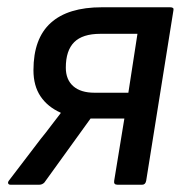

<svg xmlns="http://www.w3.org/2000/svg" viewBox="-20 -508 517 528"><path d="M9 0Q4 0 2.5 -3.5Q1 -7 5 -12L92 -126Q106 -143 119 -160.5Q132 -178 147 -197V-198Q111 -214 91.5 -243Q72 -272 72 -315Q72 -402 119.5 -445Q167 -488 260 -488H448Q459 -488 457 -480L382 -11Q380 0 371 0H303Q292 0 294 -11L322 -182H229L102 -6Q96 0 88 0ZM240 -253H333L358 -415H256Q207 -415 184 -392Q161 -369 161 -322Q161 -289 181.5 -271Q202 -253 240 -253Z"/></svg>

Font: Sofia Sans Semi Condensed Medium
Style: Italic
Weight: 500
Italic angle: -9°
Version: Version 4.100